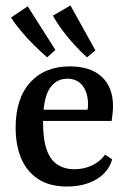

<svg xmlns="http://www.w3.org/2000/svg" viewBox="-20 -670 470 700"><path d="M37 -204Q37 -311 90 -369.5Q143 -428 235 -428Q310 -428 351 -390Q392 -352 392 -283Q392 -272 390.5 -257Q389 -242 387 -229H105V-270H299Q300 -275 300.5 -279Q301 -283 301 -289Q301 -331 281.5 -357Q262 -383 225 -383Q184 -383 160.5 -346.5Q137 -310 137 -224Q137 -161 150.5 -123.5Q164 -86 190 -69.5Q216 -53 252 -53Q286 -53 315.5 -67Q345 -81 363 -106L389 -89Q376 -43 332 -16.5Q288 10 224 10Q161 10 119.5 -17Q78 -44 57.5 -92Q37 -140 37 -204ZM328 -486 297 -461Q276 -480 251.5 -506.5Q227 -533 206 -561.5Q185 -590 173 -613L237 -650ZM182 -488 152 -461Q131 -479 105.5 -504Q80 -529 57 -556.5Q34 -584 20 -606L81 -647Z"/></svg>

Font: Rasa Medium
Style: Regular
Weight: 500
Designer: Anna Giedrys (Yrsa+Rasa design), David Brezina (Yrsa art-direction, Rasa art-direction, design)
Foundry: Rosetta Type Foundry
Version: Version 2.004